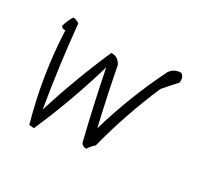

<svg xmlns="http://www.w3.org/2000/svg" viewBox="-101 -573 702 675"><g transform="rotate(30 250.0 -235.0)"><path d="M414.1 -427.7Q429.7 -449.2 457 -449.2Q472.7 -439.5 468.8 -416Q445.3 -390.6 421.9 -363.3Q361.3 -222.7 324.2 -78.1Q310.5 -66.4 300.8 -50.8Q285.2 -50.8 279.3 -62.5Q246.1 -197.3 218.8 -334Q173.8 -177.7 105.5 -21.5L85.9 -23.4Q37.1 -195.3 29.3 -375Q15.6 -373 11.7 -382.8Q17.6 -406.2 31.2 -427.7Q44.9 -427.7 56.6 -418Q72.3 -253.9 99.6 -93.8Q146.5 -244.1 209 -386.7Q236.3 -388.7 250 -361.3Q271.5 -248 298.8 -132.8Q343.8 -287.1 414.1 -427.7Z"/></g></svg>

Font: BoLeHuaiShuti
Style: Regular
Weight: 400
Designer: Aston.linsen@gmail.com
Foundry: BoLe
Version: Version 1.00 June 15, 2016, initial release